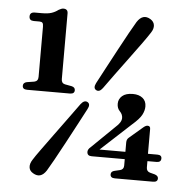

<svg xmlns="http://www.w3.org/2000/svg" viewBox="-52 -767 819 835"><g transform="rotate(5 357.5 -350.0)"><path d="M67.5 -651.5Q47.5 -651.5 47.5 -670Q47.5 -688.5 69 -688.5H99.5Q126 -688.5 141.8 -693.8Q157.5 -699 170.5 -709Q183 -716.5 191.5 -716.5Q211 -716.5 211 -697V-410.5Q211 -392.5 226.5 -389L256 -383.5Q271.5 -380 271.5 -367Q271.5 -351 251.5 -351H64.5Q44.5 -351 44.5 -367Q44.5 -380.5 60.5 -384L92.5 -389Q109.5 -392.5 109.5 -411V-630Q109.5 -643 105.5 -647.2Q101.5 -651.5 92 -651.5ZM514 -160.5Q514 -174 523 -181.5L582 -232Q592.5 -241 600.5 -241Q612.5 -241 612.5 -228V-119.5H653.5Q672.5 -119.5 672.5 -104.5Q672.5 -87.5 653 -87.5H613V-60Q613 -43 628.5 -38.5L649.5 -33Q665 -28 665 -16.5Q665 -0.5 645 -0.5H478.5Q458.5 -0.5 458.5 -16.5Q458.5 -29.5 474.5 -33L498 -38.5Q514 -42.5 514 -59.5V-87.5H369.5Q349.5 -87.5 349.5 -105.5Q349.5 -110 352.2 -115.5Q355 -121 363.5 -128L461 -223Q487 -245.5 487 -264.5Q487 -280.5 474.8 -292.8Q462.5 -305 462.5 -325Q462.5 -345.5 478.2 -359.2Q494 -373 525 -373Q551.5 -373 567.5 -360Q583.5 -347 583.5 -323.5Q583.5 -305.5 573.5 -286.5Q563.5 -267.5 531.5 -240L401 -119.5H514ZM392.5 -387Q378 -367.5 363.5 -376Q350 -384 361 -406Q376.5 -435 398.2 -476Q420 -517 442.8 -559.5Q465.5 -602 484.5 -636.2Q503.5 -670.5 513 -686Q538 -724.5 572 -704Q587.5 -694.5 589.5 -679Q591.5 -663.5 580 -646Q570.5 -631 547.8 -599.2Q525 -567.5 496 -528.5Q467 -489.5 439.2 -451.5Q411.5 -413.5 392.5 -387ZM301.5 -309Q317 -329 331.5 -320.5Q345.5 -312 333.5 -290Q318.5 -261.5 296.8 -220.5Q275 -179.5 252 -136.5Q229 -93.5 209.8 -59Q190.5 -24.5 181 -9Q156.5 29 122.5 8.5Q106.5 -0.5 104.8 -16.2Q103 -32 114.5 -49.5Q123.5 -64.5 146.8 -96.5Q170 -128.5 198.8 -168Q227.5 -207.5 255.2 -245.2Q283 -283 301.5 -309Z"/></g></svg>

Font: Fraunces 72pt S050 SemiBold
Style: Regular
Weight: 600
Version: Version 1.000; ttfautohint (v1.8.3)